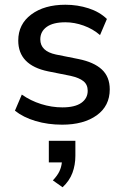

<svg xmlns="http://www.w3.org/2000/svg" viewBox="-20 -517 524 810"><path d="M242 9Q182 9 130 -6.5Q78 -22 43 -50L72 -118Q109 -92 153.5 -78Q198 -64 243 -64Q296 -64 323 -83Q350 -102 350 -134Q350 -160 332 -174.5Q314 -189 278 -197L183 -216Q57 -242 57 -346Q57 -415 112 -456Q167 -497 256 -497Q307 -497 353.5 -482Q400 -467 431 -437L402 -369Q372 -395 333 -409Q294 -423 256 -423Q204 -423 177 -403.5Q150 -384 150 -351Q150 -301 216 -287L311 -268Q376 -255 409.5 -224Q443 -193 443 -140Q443 -70 388 -30.5Q333 9 242 9ZM244 273 203 244Q222 224 230.5 206Q239 188 241 168H186V77H298V140Q298 179 285.5 212.5Q273 246 244 273Z"/></svg>

Font: Nunito Sans SemiBold
Style: Regular
Weight: 600
Designer: Vernon Adams
Foundry: Vernon Adams
Version: Version 3.101; ttfautohint (v1.8.4.7-5d5b);gftools[0.9.27]